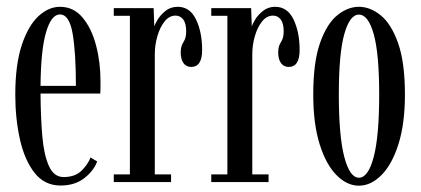

<svg xmlns="http://www.w3.org/2000/svg" viewBox="-20 -548 1266 578"><path d="M162.5 10.5Q114 10.5 84 -27.8Q54 -66 40 -128.5Q26 -191 26 -263Q26 -352.5 45.2 -411.2Q64.5 -470 95.2 -498.8Q126 -527.5 160.5 -527.5Q201.5 -527.5 228.5 -495.2Q255.5 -463 269 -412Q282.5 -361 282.5 -304Q282.5 -294.5 282.5 -285Q282.5 -275.5 282 -266.5H102Q102.5 -196.5 107.2 -139.5Q112 -82.5 127 -48.8Q142 -15 171.5 -15Q206 -15 225.5 -34.2Q245 -53.5 252.5 -74L272.5 -62Q262 -33.5 233.5 -11.5Q205 10.5 162.5 10.5ZM160.5 -504.5Q134.5 -504.5 118.8 -451.5Q103 -398.5 102 -289.5H208.5Q208.5 -390.5 198.5 -447.5Q188.5 -504.5 160.5 -504.5Z M322.5 0V-23H371V-500.5H322.5V-523.5H442.5L444.5 -468.5Q446 -474.5 454.5 -488.8Q463 -503 478.2 -515.2Q493.5 -527.5 515 -527.5Q552 -527.5 570.2 -489.2Q588.5 -451 588.5 -397.5Q588.5 -346.5 555.5 -346.5Q540.5 -346.5 532.2 -358.2Q524 -370 524 -390Q524 -409 532.2 -421.2Q540.5 -433.5 540.5 -453Q540.5 -478 531.5 -489.5Q522.5 -501 508.5 -501Q489.5 -501 475.5 -483.5Q461.5 -466 453.8 -439.2Q446 -412.5 446 -384.5V-23H495V0Z M616 0V-23H664.5V-500.5H616V-523.5H736L738 -468.5Q739.5 -474.5 748 -488.8Q756.5 -503 771.8 -515.2Q787 -527.5 808.5 -527.5Q845.5 -527.5 863.8 -489.2Q882 -451 882 -397.5Q882 -346.5 849 -346.5Q834 -346.5 825.8 -358.2Q817.5 -370 817.5 -390Q817.5 -409 825.8 -421.2Q834 -433.5 834 -453Q834 -478 825 -489.5Q816 -501 802 -501Q783 -501 769 -483.5Q755 -466 747.2 -439.2Q739.5 -412.5 739.5 -384.5V-23H788.5V0Z M1060.5 11Q1024.5 11 993 -20.8Q961.5 -52.5 942.2 -114Q923 -175.5 923 -263.5Q923 -360 943.2 -418Q963.5 -476 995 -501.8Q1026.5 -527.5 1060.5 -527.5Q1094.5 -527.5 1126.2 -501.8Q1158 -476 1178.5 -418Q1199 -360 1199 -263.5Q1199 -175.5 1179.5 -114Q1160 -52.5 1128.2 -20.8Q1096.5 11 1060.5 11ZM1060.5 -13Q1088.5 -13 1105 -75.5Q1121.5 -138 1121.5 -263.5Q1121.5 -387 1105 -445.5Q1088.5 -504 1060.5 -504Q1033 -504 1016.5 -445.5Q1000 -387 1000 -263.5Q1000 -138 1016.5 -75.5Q1033 -13 1060.5 -13Z"/></svg>

Font: Imbue 50pt
Style: Regular
Weight: 400
Designer: Tyler Finck
Foundry: Etcetera Type Company
Version: Version 1.102; ttfautohint (v1.8.3)